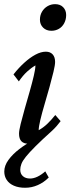

<svg xmlns="http://www.w3.org/2000/svg" viewBox="-36 -677 337 915"><path d="M148.4 -56.6Q169.9 -68.4 189 -86.4Q208 -104.5 227.5 -128.9L252.9 -99.6Q245.1 -88.9 233.9 -76.2Q222.7 -63.5 211.9 -53.7Q163.1 -9.8 133.3 20Q103.5 49.8 87.4 69.8Q71.3 89.8 65.9 104.5Q60.5 119.1 60.5 131.8Q60.5 151.4 73.2 162.6Q85.9 173.8 107.4 173.8Q124 173.8 142.6 165Q161.1 156.2 179.7 139.6L196.3 168.9Q172.9 192.4 144 205.1Q115.2 217.8 84 217.8Q52.7 217.8 30.3 208Q7.8 198.2 -3.9 180.7Q-15.6 163.1 -15.6 140.6Q-15.6 112.3 4.4 85Q24.4 57.6 55.7 33.7Q86.9 9.8 119.1 -6.8L134.8 -1Q125 3.9 115.7 5.9Q106.4 7.8 98.6 7.8Q77.1 7.8 65.9 -3.9Q54.7 -15.6 54.7 -40Q54.7 -54.7 62.5 -86.4Q70.3 -118.2 82 -159.2Q93.8 -200.2 105.5 -241.2Q117.2 -282.2 125 -315.4Q132.8 -348.6 132.8 -365.2Q112.3 -353.5 92.8 -335.4Q73.2 -317.4 53.7 -289.1L28.3 -322.3Q52.7 -353.5 79.6 -377.9Q106.4 -402.3 132.8 -416.5Q159.2 -430.7 182.6 -430.7Q203.1 -430.7 214.8 -418Q226.6 -405.3 226.6 -381.8Q226.6 -367.2 218.8 -334.5Q210.9 -301.8 199.7 -261.2Q188.5 -220.7 176.3 -179.7Q164.1 -138.7 156.2 -105.5Q148.4 -72.3 148.4 -56.6ZM209 -530.3Q184.6 -530.3 169.4 -545.4Q154.3 -560.5 154.3 -583Q154.3 -604.5 164.1 -621.1Q173.8 -637.7 190.4 -647.5Q207 -657.2 226.6 -657.2Q251 -657.2 265.1 -642.6Q279.3 -627.9 279.3 -605.5Q279.3 -584 270 -566.4Q260.7 -548.8 244.6 -539.6Q228.5 -530.3 209 -530.3Z"/></svg>

Font: Crimson Pro Medium
Style: Italic
Weight: 500
Italic angle: -12°
Designer: Jacques Le Bailly
Foundry: Baron von Fonthausen
Version: Version 1.003